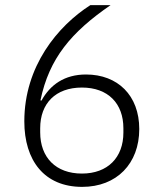

<svg xmlns="http://www.w3.org/2000/svg" viewBox="-20 -718 640 750"><path d="M301 12C436 12 524 -79 524 -214C524 -345 440 -427 316 -427C232 -427 176 -387 142 -325L138 -326C172 -490 258 -592 412 -698H333C205 -616 75 -459 75 -244C75 -91 153 12 301 12ZM300 -40C198 -40 137 -103 137 -201V-217C137 -314 197 -376 300 -376C402 -376 462 -314 462 -217V-200C462 -103 401 -40 300 -40Z"/></svg>

Font: IBM Plex Arabic Light
Style: Regular
Weight: 300
Designer: Mike Abbink, Paul van der Laan, Pieter van Rosmalen, Wael Morcos, Khajak Apelian
Foundry: Bold Monday
Version: Version 1.0